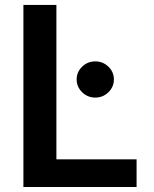

<svg xmlns="http://www.w3.org/2000/svg" viewBox="-20 -747 614 767"><path d="M73.5 0V-727.3H205.3V-110.4H525.6V0ZM360.8 -357.2Q329.9 -357.2 308.1 -378.6Q286.2 -399.9 286.2 -429.7Q286.2 -459.5 308.1 -480.6Q329.9 -501.8 360.8 -501.8Q391.3 -501.8 413.2 -480.6Q435 -459.5 435 -429.7Q435 -399.9 413.2 -378.6Q391.3 -357.2 360.8 -357.2Z"/></svg>

Font: Inter UI Semi Bold
Style: Regular
Weight: 600
Designer: Rasmus Andersson
Foundry: rsms
Version: 3.2;8d6f07862